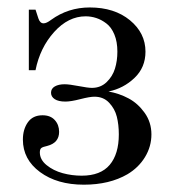

<svg xmlns="http://www.w3.org/2000/svg" viewBox="-20 -488 474 520"><path d="M235.8 -226.1Q223.1 -226.1 197.5 -219.5Q171.9 -212.9 157.2 -212.9Q138.2 -212.9 128.2 -219.5Q118.2 -226.1 118.2 -236.8Q118.2 -248 128.4 -253.9Q138.7 -259.8 154.8 -259.8Q167.5 -259.8 192.9 -254.9Q218.3 -250 229 -250Q252.4 -250 268.6 -265.4Q284.7 -280.8 291.3 -302Q297.9 -323.2 297.9 -348.1Q297.9 -375 289.8 -394.5Q281.7 -414.1 268.3 -424.3Q254.9 -434.6 240.7 -439.2Q226.6 -443.8 211.9 -443.8Q165 -443.8 126.7 -401.4Q88.4 -358.9 76.2 -297.9H58.1V-461.9H76.2L84 -438Q88.4 -424.8 98.1 -424.8Q106 -424.8 118.2 -434.1Q164.6 -467.8 223.1 -467.8Q290 -467.8 332 -433.1Q374 -398.4 374 -348.1Q374 -305.2 344.2 -276.9Q314.5 -248.5 273.9 -240.2Q303.2 -234.9 328.4 -221.4Q353.5 -208 371.8 -182.4Q390.1 -156.7 390.1 -124Q390.1 -91.3 372.8 -62.7Q355.5 -34.2 325.2 -16.1Q276.4 12.2 207 12.2Q134.8 12.2 88.4 -22Q42 -56.2 42 -109.9Q42 -137.7 55.4 -156.7Q68.8 -175.8 95.2 -175.8Q116.7 -175.8 128.4 -162.8Q140.1 -149.9 140.1 -130.9Q140.1 -101.1 107.9 -92.8Q96.2 -90.3 92 -87.2Q87.9 -84 87.9 -75.2Q87.9 -55.7 106.2 -40.8Q124.5 -25.9 149.7 -19Q174.8 -12.2 201.2 -12.2Q252.4 -12.2 277.1 -41.5Q301.8 -70.8 301.8 -124Q301.8 -150.4 296.4 -171.9Q291 -193.4 275.6 -209.7Q260.3 -226.1 235.8 -226.1Z"/></svg>

Font: Flanker Steampunk
Style: Regular
Weight: 400
Designer: Alexey Kryukov, Leonardo Di Lena
Foundry: Alexey Kryukov, Leonardo Di Lena
Version: 1.210